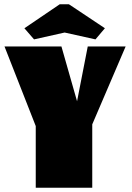

<svg xmlns="http://www.w3.org/2000/svg" viewBox="-20 -877 619 897"><path d="M1 0ZM411 -296V0H147V-288L1 -660H267L340 -404L390 -660H567ZM139 -693 94 -745 259 -857H302L470 -745L426 -693L282 -725Z"/></svg>

Font: Sansita Black
Style: Regular
Weight: 900
Designer: Pablo Cosgaya
Foundry: Omnibus-Type
Version: Version 1.006; ttfautohint (v1.5)